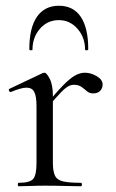

<svg xmlns="http://www.w3.org/2000/svg" viewBox="-20 -648 404 668"><path d="M143 -271 139 -282Q176 -327 200 -351.5Q224 -376 241.5 -385.5Q259 -395 275 -395Q296 -395 316.5 -383Q337 -371 337 -354Q337 -341 328.5 -332Q320 -323 304 -323Q291 -323 282 -331Q273 -339 263 -346Q253 -353 237 -353Q228 -353 218 -348Q208 -343 191 -325.5Q174 -308 143 -271ZM45 0Q42 0 42 -6Q42 -12 45 -12Q84 -12 95.5 -25.5Q107 -39 107 -81V-279Q107 -312 99.5 -327.5Q92 -343 72 -343Q62 -343 48.5 -339Q35 -335 18 -328Q14 -327 11.5 -332Q9 -337 13 -339L129 -394Q132 -395 135 -395Q142 -395 153 -374Q164 -353 164 -313V-81Q164 -53 171 -37.5Q178 -22 199 -17Q220 -12 261 -12Q265 -12 265 -6Q265 0 261 0Q237 0 204.5 -1Q172 -2 136 -2Q110 -2 86 -1Q62 0 45 0ZM93 -475Q93 -473 87.5 -473Q82 -473 82 -477Q82 -551 108.5 -589.5Q135 -628 185 -628Q235 -628 261 -589.5Q287 -551 287 -477Q287 -473 281.5 -473Q276 -473 276 -475Q276 -518 249.5 -548Q223 -578 185 -578Q145 -578 119 -548Q93 -518 93 -475Z"/></svg>

Font: Cormorant Garamond Light
Style: Regular
Weight: 400
Version: Version 4.001